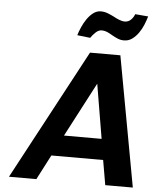

<svg xmlns="http://www.w3.org/2000/svg" viewBox="-61 -976 837 1027"><g transform="rotate(5 358.0 -462.5)"><path d="M324 -786Q330 -806 340.5 -830Q351 -854 365.5 -875Q380 -896 398.5 -910Q417 -924 439 -924Q458 -924 475 -917.5Q492 -911 508 -903Q524 -894 539 -888Q547 -885 554.5 -883Q562 -881 570 -881Q590 -881 603.5 -894.5Q617 -908 623 -925L693 -919Q687 -898 677 -873.5Q667 -849 652 -828Q637 -807 618 -793.5Q599 -780 575 -780Q557 -780 541.5 -786.5Q526 -793 512 -801Q505 -805 498 -809Q491 -813 484 -816Q468 -823 452 -823Q435 -823 419 -807.5Q403 -792 394 -778ZM520 -133H242L173 0H26L400 -699H563L691 0H543ZM502 -245 453 -537 300 -245Z"/></g></svg>

Font: Fz Poppins SemBd
Style: Italic
Weight: 600
Italic angle: -10°
Designer: Ninad Kale (Devanagari), Jonny Pinhorn (Latin)
Foundry: Indian Type Foundry
Version: Vit hóa bi Vntype.Com & FontZin.Com